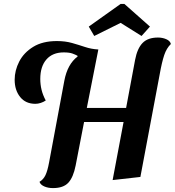

<svg xmlns="http://www.w3.org/2000/svg" viewBox="-20 -913 894 982"><path d="M251 49Q226 49 206.5 40.5Q187 32 182 17Q202 5 212.5 -17Q223 -39 231 -82L309 -500Q325 -585 377 -624L376 -628Q367 -633 351 -639Q335 -645 306 -645Q249 -645 217.5 -609Q186 -573 186 -509Q186 -481 192.5 -454Q199 -427 214 -399Q202 -391 188 -386.5Q174 -382 161 -382Q111 -382 83 -417Q55 -452 55 -505Q55 -553 78.5 -598.5Q102 -644 150 -673.5Q198 -703 271 -703Q314 -703 349 -693Q384 -683 415.5 -672.5Q447 -662 482 -660H483L424 -361H625L671 -607Q682 -665 709 -693Q736 -721 788 -721Q811 -721 830.5 -712.5Q850 -704 854 -688Q832 -667 820 -631.5Q808 -596 797 -534L698 -8L556 8L612 -289H410L367 -67Q355 -6 329.5 21.5Q304 49 251 49ZM462 -729 434 -777 597 -893H616L747 -777L704 -729L597 -796Z"/></svg>

Font: Sansita Swashed Medium
Style: Regular
Weight: 500
Designer: Pablo Cosgaya
Foundry: Omnibus-Type
Version: Version 1.003; ttfautohint (v1.8.3)